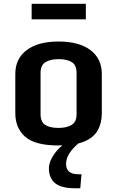

<svg xmlns="http://www.w3.org/2000/svg" viewBox="-20 -754 616 1010"><path d="M288.1 11.2Q164.1 11.2 112.3 -34.7Q60.5 -80.6 60.5 -158.7V-365.2Q60.5 -445.3 120.4 -490.5Q180.2 -535.6 288.1 -535.6Q395.5 -535.6 455.6 -490.5Q515.6 -445.3 515.6 -365.2V-158.7Q515.6 -106.9 494.1 -68.6Q472.7 -30.3 423.1 -9.5Q373.5 11.2 288.1 11.2ZM288.1 -81.1Q330.6 -81.1 356.7 -96.9Q382.8 -112.8 382.8 -152.8V-371.1Q382.8 -411.1 357.9 -427Q333 -442.9 288.1 -442.9Q245.1 -442.9 219.2 -427Q193.4 -411.1 193.4 -371.1V-152.8Q193.4 -112.8 217.8 -96.9Q242.2 -81.1 288.1 -81.1ZM237.3 131.8Q237.3 96.7 264.2 57.9Q291 19 331.1 -4.9L392.6 0Q363.3 24.9 345.5 52Q327.6 79.1 327.6 107.9Q327.6 162.6 391.6 162.6H408.7L402.3 236.3H375.5Q303.2 236.3 270.3 210Q237.3 183.6 237.3 131.8ZM146.5 -733.9H431.6V-652.3H146.5Z"/></svg>

Font: Monda
Style: Bold
Weight: 700
Designer: Vernon Adams
Foundry: Vernon Adams
Version: Version 2.100; ttfautohint (v1.8.3)